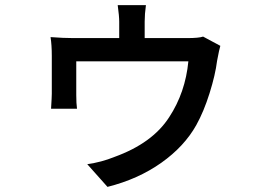

<svg xmlns="http://www.w3.org/2000/svg" viewBox="-20 -649 1040 751"><path d="M774.4 -505.9 841.8 -469.7Q837.9 -458 829.1 -411.1Q822.3 -356.4 799.8 -284.7Q777.3 -212.9 748 -160.2Q701.2 -76.2 610.8 -12.2Q520.5 51.8 400.4 82L321.3 -6.8Q377 -14.6 427.7 -35.2Q576.2 -88.9 641.6 -190.4Q705.1 -287.1 716.8 -409.2H278.3V-277.3Q278.3 -244.1 281.2 -223.6H179.7Q182.6 -270.5 182.6 -282.2V-430.7Q182.6 -472.7 177.7 -503.9Q228.5 -500 267.6 -500H446.3V-564.5Q446.3 -585.9 440.4 -628.9H550.8Q545.9 -593.8 545.9 -564.5V-500H711.9Q757.8 -500 774.4 -505.9Z"/></svg>

Font: GenEi Gothic M SemiBold
Style: Regular
Weight: 500
Designer: o_tamon (Modified); [Source Han Sans]
Ryoko NISHIZUKA  (kana & ideographs); Paul D. Hunt (Latin, Greek & Cyrillic); Wenl
Version: Version 1.1a;Original Version 1.004